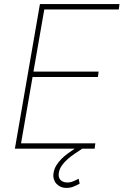

<svg xmlns="http://www.w3.org/2000/svg" viewBox="-20 -731 627 944"><path d="M461.4 -352.5H140.1L83.5 -26.4H448.7L445.3 0H380.9L382.8 1Q367.2 11.7 348.6 23.9Q330.1 36.1 313.5 50.5Q296.9 64.9 284.4 82.3Q272 99.6 269 120.1Q266.1 140.6 276.6 152.8Q287.1 165 307.6 166Q323.7 167 338.1 161.1Q352.5 155.3 366.7 147.9L371.6 171.9Q356.4 180.7 340.6 186.8Q324.7 192.9 307.1 192.9Q291 192.9 278.3 187.3Q265.6 181.6 257.1 172.1Q248.5 162.6 244.6 149.2Q240.7 135.7 243.2 120.1Q246.1 100.1 256.6 82.8Q267.1 65.4 281.7 50.8Q296.4 36.1 313.7 23.4Q331.1 10.7 347.2 0H53.2L176.3 -710.9H567.4L564 -684.6H197.8L144.5 -378.9H464.8Z"/></svg>

Font: Roboto Mono Thin
Style: Italic
Weight: 250
Designer: Google
Version: Version 2.000985; 2015; ttfautohint (v1.3)